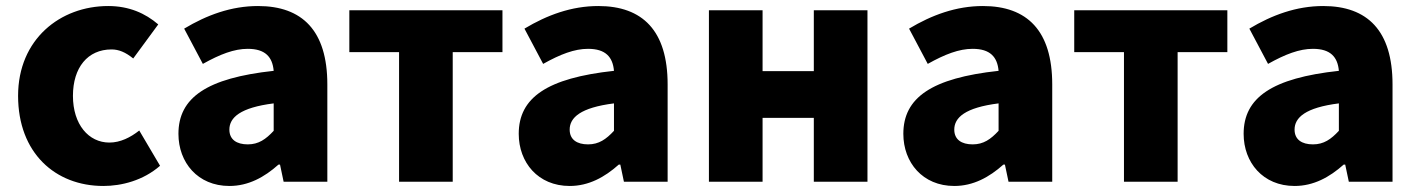

<svg xmlns="http://www.w3.org/2000/svg" viewBox="-20 -603 4705 637"><path d="M323 14C383 14 455 -4 511 -53L442 -170C413 -147 379 -130 343 -130C274 -130 222 -190 222 -285C222 -379 271 -439 350 -439C374 -439 396 -430 422 -409L505 -522C462 -559 408 -583 339 -583C180 -583 40 -473 40 -285C40 -96 163 14 323 14Z M741 14C804 14 857 -15 904 -57H909L921 0H1066V-323C1066 -501 983 -583 836 -583C747 -583 666 -553 591 -508L653 -391C710 -423 757 -441 802 -441C860 -441 884 -414 888 -368C666 -344 572 -279 572 -159C572 -64 636 14 741 14ZM802 -124C765 -124 741 -140 741 -173C741 -213 777 -246 888 -260V-169C862 -141 838 -124 802 -124Z M1304 0H1482V-430H1647V-569H1139V-430H1304Z M1870 14C1933 14 1986 -15 2033 -57H2038L2050 0H2195V-323C2195 -501 2112 -583 1965 -583C1876 -583 1795 -553 1720 -508L1782 -391C1839 -423 1886 -441 1931 -441C1989 -441 2013 -414 2017 -368C1795 -344 1701 -279 1701 -159C1701 -64 1765 14 1870 14ZM1931 -124C1894 -124 1870 -140 1870 -173C1870 -213 1906 -246 2017 -260V-169C1991 -141 1967 -124 1931 -124Z M2332 0H2510V-212H2680V0H2858V-569H2680V-367H2510V-569H2332Z M3146 14C3209 14 3262 -15 3309 -57H3314L3326 0H3471V-323C3471 -501 3388 -583 3241 -583C3152 -583 3071 -553 2996 -508L3058 -391C3115 -423 3162 -441 3207 -441C3265 -441 3289 -414 3293 -368C3071 -344 2977 -279 2977 -159C2977 -64 3041 14 3146 14ZM3207 -124C3170 -124 3146 -140 3146 -173C3146 -213 3182 -246 3293 -260V-169C3267 -141 3243 -124 3207 -124Z M3709 0H3887V-430H4052V-569H3544V-430H3709Z M4275 14C4338 14 4391 -15 4438 -57H4443L4455 0H4600V-323C4600 -501 4517 -583 4370 -583C4281 -583 4200 -553 4125 -508L4187 -391C4244 -423 4291 -441 4336 -441C4394 -441 4418 -414 4422 -368C4200 -344 4106 -279 4106 -159C4106 -64 4170 14 4275 14ZM4336 -124C4299 -124 4275 -140 4275 -173C4275 -213 4311 -246 4422 -260V-169C4396 -141 4372 -124 4336 -124Z"/></svg>

Font: Noto Sans KR Black
Style: Regular
Weight: 900
Designer: Ryoko NISHIZUKA 西塚涼子 (kana, bopomofo & ideographs); Paul D. Hunt (Latin, Greek & Cyrillic); Sandoll Communications 산돌커뮤니
Foundry: Adobe
Version: Version 2.004;hotconv 1.0.118;makeotfexe 2.5.65603